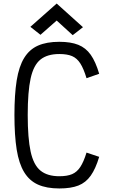

<svg xmlns="http://www.w3.org/2000/svg" viewBox="-20 -1050 640 1084"><path d="M315 14Q243 14 194.5 -7.8Q146 -29.5 116.5 -77.8Q87 -126 74.2 -205.5Q61.5 -285 61.5 -401Q61.5 -516.5 74.2 -595.8Q87 -675 116.5 -723Q146 -771 194.5 -792.5Q243 -814 315 -814Q379.5 -814 422 -797Q464.5 -780 492.2 -740.8Q520 -701.5 540 -633.5L468.5 -608.5Q452.5 -662 433.5 -691.8Q414.5 -721.5 387 -733.2Q359.5 -745 315 -745Q247.5 -745 208.5 -713.8Q169.5 -682.5 153 -607.5Q136.5 -532.5 136.5 -401Q136.5 -269.5 153 -194Q169.5 -118.5 208.5 -86.8Q247.5 -55 315 -55Q359.5 -55 387 -66.8Q414.5 -78.5 433.5 -107.5Q452.5 -136.5 468.5 -188.5L540 -164.5Q520 -97.5 492.2 -58.2Q464.5 -19 422.5 -2.5Q380.5 14 315 14ZM390.5 -851.5 300 -934 208.5 -853.5 151.5 -898.5 300 -1030 448.5 -896.5Z"/></svg>

Font: Victor Mono Thin
Style: Regular
Weight: 100
Monospace: yes
Designer: Rune Bjørnerås
Version: Version 1.561;gftools[0.9.30]